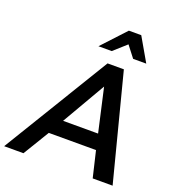

<svg xmlns="http://www.w3.org/2000/svg" viewBox="-217 -1069 1088 1196"><g transform="rotate(20 327.0 -471.0)"><path d="M493 -173 534 0H666L484 -705H376L-53 0H75L180 -173ZM405 -562 470 -274H238ZM513 -942H431L286 -786H374L458 -861L516 -786H603Z"/></g></svg>

Font: Geom Medium
Style: Italic
Weight: 500
Italic angle: -10°
Version: Version 1.102